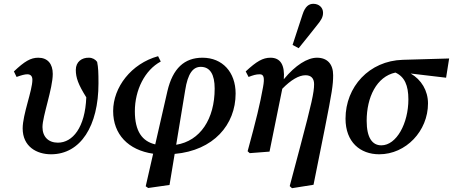

<svg xmlns="http://www.w3.org/2000/svg" viewBox="-20 -796 2378 1008"><path d="M248 14C404 14 497 -136 497 -358C497 -415 496 -441 490 -471C481 -484 465 -493 447 -493C410 -494 378 -472 378 -429C378 -388 391 -352 433 -285C427 -126 361 -47 284 -47C234 -47 203 -78 203 -129C203 -186 257 -331 257 -408C257 -461 230 -493 181 -493C141 -493 109 -474 53 -421L67 -392C92 -401 110 -406 123 -406C141 -406 150 -396 150 -377C150 -321 99 -195 99 -122C99 -26 173 14 248 14Z M758 191 870 175 897 12C1101 -6 1217 -141 1217 -305C1217 -417 1148 -493 1043 -493C948 -493 887 -437 859 -318L795 -38C727 -54 688 -106 688 -212C688 -323 740 -428 824 -473L810 -501C669 -462 574 -338 574 -213C574 -91 653 -8 784 11L745 182ZM952 -321C966 -412 994 -445 1034 -445C1083 -445 1107 -405 1107 -331C1107 -171 1031 -56 905 -36Z M1280 -2 1291 8 1395 0 1462 -330C1507 -376 1549 -401 1584 -401C1613 -401 1629 -385 1629 -354C1629 -311 1616 -253 1557 -30L1501 181L1513 192L1626 174L1685 -120C1723 -312 1729 -350 1729 -401C1729 -459 1699 -493 1644 -493C1594 -493 1531 -454 1470 -380C1476 -454 1453 -493 1400 -493C1360 -493 1327 -474 1270 -421L1285 -392C1309 -401 1323 -406 1344 -406C1365 -406 1370 -388 1361 -339C1345 -249 1325 -167 1280 -2ZM1516 -560 1548 -543C1581 -583 1612 -623 1644 -663C1666 -690 1676 -706 1676 -729C1676 -756 1655 -776 1625 -776C1602 -776 1582 -763 1568 -719C1551 -668 1533 -613 1516 -560Z M1971 14C2111 14 2227 -108 2227 -253C2227 -320 2192 -378 2136 -410L2322 -388L2338 -489L2095 -482C1918 -477 1794 -340 1794 -173C1794 -50 1871 14 1971 14ZM1905 -162C1905 -285 1957 -394 2056 -415C2104 -393 2124 -348 2124 -274C2124 -149 2062 -33 1982 -33C1935 -33 1905 -72 1905 -162Z"/></svg>

Font: Source Serif Pro Semibold
Style: Italic
Weight: 600
Italic angle: -12°
Designer: Frank Grießhammer
Foundry: Adobe Systems Incorporated
Version: Version 3.001;hotconv 1.0.111;makeotfexe 2.5.65597